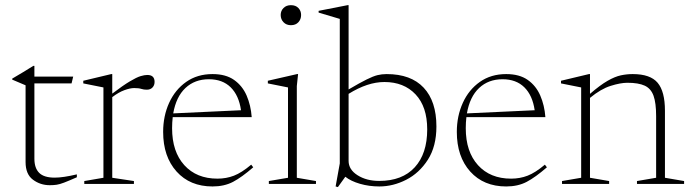

<svg xmlns="http://www.w3.org/2000/svg" viewBox="-20 -730 2747 762"><path d="M116.5 -100Q116.5 -63 135.5 -44Q154.5 -25 197 -25Q230.5 -25 285 -38V-26.5Q252 -12 234.2 -5.2Q216.5 1.5 204.8 3.2Q193 5 177.5 5Q140 5 110.8 -16.8Q81.5 -38.5 81.5 -87V-391.5L28.5 -414V-418Q49 -430 72 -443.8Q95 -457.5 112 -468.5H116.5V-426H270.5L264 -399H116.5Z M564.5 -432.5Q593.5 -432.5 593.5 -405Q593.5 -391.5 585.2 -382.8Q577 -374 562.5 -374Q550.5 -374 540.8 -377.2Q531 -380.5 512.5 -380.5Q496.5 -380.5 473.8 -372.2Q451 -364 425.5 -344.5V-24.5L511.5 -11.5V0H314.5V-11.5L390.5 -24.5V-383L310.5 -399V-409.5L421.5 -436H425.5V-358.5Q469 -391.5 495.5 -407.2Q522 -423 537.8 -427.8Q553.5 -432.5 564.5 -432.5Z M823.5 -436Q876 -436 909 -412.8Q942 -389.5 958.8 -350.8Q975.5 -312 979 -265H665.5Q663 -244 663 -221Q663 -128 711.5 -74.5Q760 -21 843 -21Q878 -21 908.5 -32.8Q939 -44.5 977 -76.5L985 -66Q939.5 -26.5 904.8 -8.2Q870 10 823.5 10Q734 10 680.8 -49.2Q627.5 -108.5 627.5 -206.5Q627.5 -269.5 651.2 -321.8Q675 -374 719 -405Q763 -436 823.5 -436ZM809 -415.5Q753 -415.5 716 -380.8Q679 -346 667.5 -280L936.5 -292.5Q928 -351.5 895.5 -383.5Q863 -415.5 809 -415.5Z M1134.5 -630Q1116.5 -630 1105.2 -641.8Q1094 -653.5 1094 -670.5Q1094 -687 1105.2 -698.2Q1116.5 -709.5 1134.5 -709.5Q1153.5 -709.5 1164.2 -698.2Q1175 -687 1175 -670.5Q1175 -653.5 1164.2 -641.8Q1153.5 -630 1134.5 -630ZM1163 -436 1158 -388.5V-24.5L1234 -11.5V0H1047V-11.5L1123 -24.5V-383Q1115 -384.5 1090.5 -389.5Q1066 -394.5 1043 -399V-409.5L1159 -436Z M1485.5 10Q1445 10 1408.8 -0.5Q1372.5 -11 1350.5 -28.5L1321 12.5L1312 10L1328.5 -81.5V-655L1244.5 -680V-687L1359.5 -709.5H1363.5V-375Q1408.5 -401.5 1434.8 -414.5Q1461 -427.5 1478.2 -431.8Q1495.5 -436 1514.5 -436Q1611 -436 1661.5 -382Q1712 -328 1712 -228Q1712 -149 1678 -96Q1644 -43 1592 -16.5Q1540 10 1485.5 10ZM1363.5 -91.5Q1363.5 -57 1399 -34.5Q1434.5 -12 1485 -12Q1576.5 -12 1626 -66Q1675.5 -120 1675.5 -216.5Q1675.5 -306.5 1629.2 -355.5Q1583 -404.5 1505.5 -404.5Q1439 -404.5 1363.5 -357.5Z M1989 -436Q2041.5 -436 2074.5 -412.8Q2107.5 -389.5 2124.2 -350.8Q2141 -312 2144.5 -265H1831Q1828.5 -244 1828.5 -221Q1828.5 -128 1877 -74.5Q1925.5 -21 2008.5 -21Q2043.5 -21 2074 -32.8Q2104.5 -44.5 2142.5 -76.5L2150.5 -66Q2105 -26.5 2070.2 -8.2Q2035.5 10 1989 10Q1899.5 10 1846.2 -49.2Q1793 -108.5 1793 -206.5Q1793 -269.5 1816.8 -321.8Q1840.5 -374 1884.5 -405Q1928.5 -436 1989 -436ZM1974.5 -415.5Q1918.5 -415.5 1881.5 -380.8Q1844.5 -346 1833 -280L2102 -292.5Q2093.5 -351.5 2061 -383.5Q2028.5 -415.5 1974.5 -415.5Z M2508 -11.5 2584 -24.5V-269.5Q2584 -321 2573.8 -349.8Q2563.5 -378.5 2538.8 -390Q2514 -401.5 2470 -401.5Q2442.5 -401.5 2403.5 -389.2Q2364.5 -377 2321.5 -341.5V-24.5L2397.5 -11.5V0H2210.5V-11.5L2286.5 -24.5V-383L2206.5 -399V-409.5L2317.5 -436H2321.5V-357.5Q2362 -392.5 2391.2 -409.2Q2420.5 -426 2444 -431Q2467.5 -436 2491 -436Q2561 -436 2590 -401.5Q2619 -367 2619 -290.5V-24.5L2695 -11.5V0H2508Z"/></svg>

Font: Newsreader 16pt ExtraLight
Style: Regular
Weight: 275
Designer: Hugues Gentile
Foundry: Production Type
Version: Version 1.003; ttfautohint (v1.8.3)